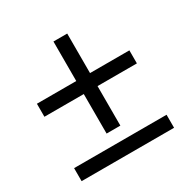

<svg xmlns="http://www.w3.org/2000/svg" viewBox="-134 -683 785 802"><g transform="rotate(-30 259.0 -282.0)"><path d="M36 0V-62.8H482V0ZM225.8 -120V-564H292.2V-120ZM36 -310.6V-373.4H482V-310.6Z"/></g></svg>

Font: Platypi Light
Style: Regular
Weight: 300
Designer: David Sargent
Foundry: Bolt Cutter Type
Version: Version 1.200